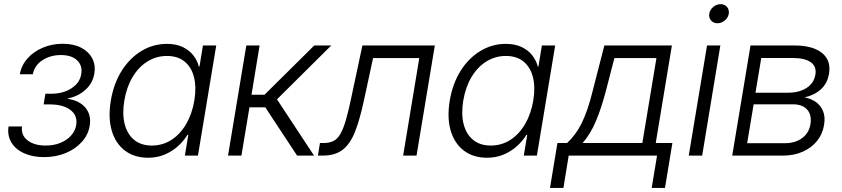

<svg xmlns="http://www.w3.org/2000/svg" viewBox="-20 -748 4046 923"><path d="M191.9 7.3Q136.2 7.3 95.2 -11.5Q54.2 -30.3 34.4 -63.7Q14.6 -97.2 21 -140.1H85.9Q80.1 -98.6 112.3 -73.5Q144.5 -48.3 200.2 -48.3Q238.8 -48.3 270 -61Q301.3 -73.7 321.5 -96.2Q341.8 -118.7 346.2 -146.5Q354 -191.9 319.1 -219Q284.2 -246.1 218.3 -246.1H189.9L198.2 -297.4H226.1Q283.2 -297.4 323.5 -323.5Q363.8 -349.6 370.6 -392.1Q377.4 -432.6 350.6 -458Q323.7 -483.4 272.9 -483.4Q222.2 -483.4 183.8 -458.3Q145.5 -433.1 137.7 -391.1H75.2Q83 -434.6 112.5 -467.5Q142.1 -500.5 186.3 -519Q230.5 -537.6 281.7 -537.6Q334 -537.6 370.4 -518.6Q406.7 -499.5 423.6 -467Q440.4 -434.6 433.6 -394.5Q426.3 -349.1 391.6 -317.1Q356.9 -285.2 307.1 -274.9L306.2 -272.9Q364.3 -263.7 392.1 -228.5Q419.9 -193.4 411.1 -143.1Q404.3 -100.1 373.5 -65.9Q342.8 -31.7 295.7 -12.2Q248.5 7.3 191.9 7.3Z M691.9 10.3Q625.5 10.3 580.3 -24.2Q535.2 -58.6 517.1 -120.4Q499 -182.1 512.7 -264.2Q526.4 -346.2 564.9 -407.5Q603.5 -468.8 659.9 -502.9Q716.3 -537.1 782.7 -537.1Q826.2 -537.1 857.7 -522.2Q889.2 -507.3 908.7 -482.7Q928.2 -458 936 -428.2H939L955.6 -529.3H1019.5L931.6 0H868.7L885.3 -99.6H881.3Q862.3 -69.3 834.5 -44.4Q806.6 -19.5 770.8 -4.6Q734.9 10.3 691.9 10.3ZM709.5 -48.3Q761.7 -48.3 804 -75.4Q846.2 -102.5 874.8 -151.4Q903.3 -200.2 914.1 -264.2Q924.8 -328.6 912.6 -377Q900.4 -425.3 867.4 -452.1Q834.5 -479 782.2 -479Q731.4 -479 688.7 -452.4Q646 -425.8 617.2 -377.4Q588.4 -329.1 577.6 -264.2Q566.9 -199.2 579.6 -150.6Q592.3 -102.1 625.5 -75.2Q658.7 -48.3 709.5 -48.3Z M1076.2 0 1164.1 -529.3H1228L1189 -292.5H1251.5L1490.7 -529.3H1572.3L1311.5 -270.5L1489.7 0H1408.2L1255.4 -231.9H1179.2L1140.6 0Z M1508.3 0 1518.1 -60.5H1535.2Q1563.5 -60.5 1582.8 -70.1Q1602.1 -79.6 1616.2 -104Q1630.4 -128.4 1643.1 -172.1Q1655.8 -215.8 1669.9 -284.2L1722.2 -529.3H2070.3L1982.4 0H1918L1995.6 -468.8H1773.4L1729 -263.2Q1709.5 -172.4 1686.5 -114.3Q1663.6 -56.2 1627.4 -28.1Q1591.3 0 1531.2 0Z M2321.3 10.3Q2254.9 10.3 2209.7 -24.2Q2164.6 -58.6 2146.5 -120.4Q2128.4 -182.1 2142.1 -264.2Q2155.8 -346.2 2194.3 -407.5Q2232.9 -468.8 2289.3 -502.9Q2345.7 -537.1 2412.1 -537.1Q2455.6 -537.1 2487.1 -522.2Q2518.6 -507.3 2538.1 -482.7Q2557.6 -458 2565.4 -428.2H2568.4L2585 -529.3H2648.9L2561 0H2498L2514.6 -99.6H2510.7Q2491.7 -69.3 2463.9 -44.4Q2436 -19.5 2400.1 -4.6Q2364.3 10.3 2321.3 10.3ZM2338.9 -48.3Q2391.1 -48.3 2433.3 -75.4Q2475.6 -102.5 2504.2 -151.4Q2532.7 -200.2 2543.5 -264.2Q2554.2 -328.6 2542 -377Q2529.8 -425.3 2496.8 -452.1Q2463.9 -479 2411.6 -479Q2360.8 -479 2318.1 -452.4Q2275.4 -425.8 2246.6 -377.4Q2217.8 -329.1 2207 -264.2Q2196.3 -199.2 2209 -150.6Q2221.7 -102.1 2254.9 -75.2Q2288.1 -48.3 2338.9 -48.3Z M2624 155.3 2659.7 -60.5H2706.1Q2727.1 -80.1 2744.1 -102.8Q2761.2 -125.5 2775.6 -154.5Q2790 -183.6 2803.5 -222.2Q2816.9 -260.7 2829.6 -312.5L2885.3 -529.3H3210L3132.3 -60.5H3212.4L3176.8 155.3H3112.8L3138.7 0H2713.9L2688.5 155.3ZM2780.8 -60.5H3067.9L3135.7 -468.8H2933.6L2893.1 -312.5Q2871.1 -228.5 2845 -166.3Q2818.8 -104 2780.8 -60.5Z M3291 0 3378.9 -529.3H3442.9L3355.5 0ZM3428.7 -636.2Q3409.7 -636.2 3398.2 -649.7Q3386.7 -663.1 3389.6 -682.1Q3392.6 -701.2 3408.7 -714.6Q3424.8 -728 3443.8 -728Q3463.4 -728 3474.9 -714.6Q3486.3 -701.2 3483.4 -682.1Q3480.5 -663.1 3464.4 -649.7Q3448.2 -636.2 3428.7 -636.2Z M3500 0 3587.9 -529.3H3799.8Q3887.2 -529.3 3931.6 -493.4Q3976.1 -457.5 3965.3 -393.6Q3957.5 -346.7 3926 -318.4Q3894.5 -290 3847.7 -279.8Q3878.4 -274.4 3901.9 -257.8Q3925.3 -241.2 3936.8 -213.4Q3948.2 -185.5 3941.4 -147Q3934.6 -103.5 3907.7 -70.3Q3880.9 -37.1 3838.9 -18.6Q3796.9 0 3743.7 0ZM3571.8 -59.6H3753.4Q3802.7 -59.6 3835.9 -84Q3869.1 -108.4 3876 -150.9Q3883.3 -194.8 3860.6 -220.7Q3837.9 -246.6 3792 -246.6H3603ZM3611.8 -302.2H3767.1Q3821.8 -302.2 3857.4 -325.2Q3893.1 -348.1 3899.9 -389.6Q3906.2 -428.7 3877.4 -449Q3848.6 -469.2 3790.5 -469.2H3639.6Z"/></svg>

Font: Inter 24pt Light
Style: Italic
Weight: 300
Italic angle: -9.3988°
Designer: Rasmus Andersson
Foundry: rsms
Version: Version 4.001;git-66647c0bb